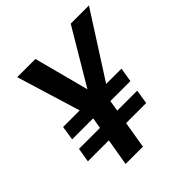

<svg xmlns="http://www.w3.org/2000/svg" viewBox="-194 -870 1012 1012"><g transform="rotate(-45 311.5 -364.0)"><path d="M224.1 -727.5 324.2 -347.2 223.1 -286.6 88.4 -727.5ZM262.2 -348.6 487.3 -727.5H623L340.8 -286.6ZM361.8 -382.3 297.9 0H168.9L233.4 -382.3ZM508.8 -370.6 495.6 -291H61.5L73.7 -370.6ZM485.4 -230 472.7 -150.4H38.1L51.3 -230Z"/></g></svg>

Font: Inter 18pt SemiBold
Style: Italic
Weight: 600
Italic angle: -9.3988°
Designer: Rasmus Andersson
Foundry: rsms
Version: Version 4.001;git-66647c0bb